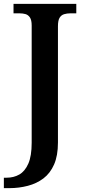

<svg xmlns="http://www.w3.org/2000/svg" viewBox="-37 -734 439 994"><path d="M-17 240V186H-3Q34 186 63 169.5Q92 153 109.5 113.5Q127 74 127 5V-602Q127 -630 118 -643.5Q109 -657 95 -661Q81 -665 64 -665H33V-714H358V-665H327Q310 -665 295 -660.5Q280 -656 271.5 -642Q263 -628 263 -598V4Q263 72 243 117.5Q223 163 188 189.5Q153 216 107 228Q61 240 12 240Z"/></svg>

Font: Noto Serif Armenian SemiBold
Style: Regular
Weight: 600
Version: Version 2.007